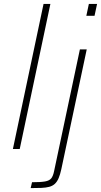

<svg xmlns="http://www.w3.org/2000/svg" viewBox="-20 -763 517 983"><path d="M46 0 203 -743H238L81 0ZM422 -682 435 -743H477L464 -682ZM137 200 144 170Q188 170 210.5 166Q233 162 242.5 150Q252 138 257 113L389 -510H424L294 103Q288 131 280 149.5Q272 168 260.5 178.5Q249 189 232 193.5Q215 198 192 199Q169 200 137 200Z"/></svg>

Font: Saira Thin Thin
Style: Italic
Weight: 250
Italic angle: -12°
Version: Version 1.101